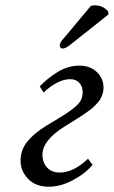

<svg xmlns="http://www.w3.org/2000/svg" viewBox="-20 -688 427 720"><path d="M320.8 -666Q327.6 -668 335.4 -668Q366.2 -668 385.7 -645L386.7 -633.8L249.5 -524.9Q226.6 -505.9 215.3 -505.9Q210 -505.9 206.5 -510Q203.1 -514.2 204.1 -519Q205.1 -524.4 207.5 -529.1Q210 -533.7 211.9 -536.1L221.2 -546.9ZM144 -340.8 128.9 -363.8Q157.7 -394.5 196.5 -418.2Q235.4 -441.9 277.8 -441.9Q318.4 -441.9 343.3 -417.7Q368.2 -393.6 368.2 -358.9Q368.2 -347.7 364.7 -336.7Q361.3 -325.7 356.7 -317.1Q352.1 -308.6 343 -299.1Q334 -289.6 327.1 -283.4Q320.3 -277.3 307.6 -268.6L288.1 -254.9Q281.7 -250.5 268.1 -242.2L221.2 -212.9Q139.2 -161.6 139.2 -107.9Q139.2 -78.6 156.5 -59.8Q173.8 -41 204.1 -41Q255.9 -41 310.1 -92.8L327.1 -69.8Q298.8 -36.1 252.7 -12Q206.5 12.2 164.1 12.2Q112.8 12.2 85 -17.6Q57.1 -47.4 57.1 -85Q57.1 -125.5 82 -156.5Q106.9 -187.5 150.9 -214.8L209 -250Q252 -276.4 271 -295.7Q290 -314.9 290 -341.8Q290 -363.3 277.6 -377.2Q265.1 -391.1 243.2 -391.1Q218.3 -391.1 190.9 -376.2Q163.6 -361.3 144 -340.8Z"/></svg>

Font: Linux Libertine G
Style: Italic
Weight: 400
Italic angle: -12°
Designer: Philipp H. Poll
Foundry: Philipp H. Poll
Version: Version 5.1.3